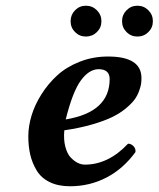

<svg xmlns="http://www.w3.org/2000/svg" viewBox="-20 -646 555 672"><path d="M363.8 -369.1Q363.8 -403.8 325.2 -403.8Q292 -403.8 263.2 -364.7Q234.4 -325.7 210 -228Q363.8 -253.4 363.8 -369.1ZM475.1 -373Q475.1 -362.3 473.9 -353Q472.7 -343.8 466.8 -327.4Q460.9 -311 450.7 -297.1Q440.4 -283.2 420.2 -266.4Q399.9 -249.5 372.3 -236.1Q344.7 -222.7 301.8 -210.2Q258.8 -197.8 205.1 -189.9Q202.1 -157.2 208.7 -132.3Q215.3 -107.4 227.5 -94.7Q239.7 -82 252.2 -75.9Q264.6 -69.8 276.9 -69.8Q359.4 -69.8 428.2 -143.1Q439 -143.1 447.3 -134.3Q455.6 -125.5 454.1 -113.8Q411.6 -55.2 352.8 -24.7Q293.9 5.9 225.1 5.9Q183.1 5.9 153.6 -8.8Q124 -23.4 108.4 -49.3Q92.8 -75.2 85.9 -104.5Q79.1 -133.8 79.1 -168.9Q79.1 -203.6 90.3 -241.2Q101.6 -278.8 125 -315.9Q148.4 -353 180.4 -382.3Q212.4 -411.6 258.8 -429.9Q305.2 -448.2 357.9 -448.2Q475.1 -448.2 475.1 -373ZM242.7 -533.7Q227.1 -549.3 227.1 -571.8Q227.1 -594.2 242.7 -610.1Q258.3 -626 280.8 -626Q303.2 -626 319.1 -610.1Q335 -594.2 335 -571.8Q335 -549.3 319.1 -533.7Q303.2 -518.1 280.8 -518.1Q258.3 -518.1 242.7 -533.7ZM422.9 -533.7Q407.2 -549.3 407.2 -571.8Q407.2 -594.2 422.9 -610.1Q438.5 -626 460.9 -626Q483.4 -626 499.3 -610.1Q515.1 -594.2 515.1 -571.8Q515.1 -549.3 499.3 -533.7Q483.4 -518.1 460.9 -518.1Q438.5 -518.1 422.9 -533.7Z"/></svg>

Font: Linux Libertine G
Style: Semibold Italic
Weight: 600
Italic angle: -11.5°
Designer: Philipp H. Poll
Foundry: Philipp H. Poll
Version: Version 5.1.1